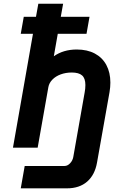

<svg xmlns="http://www.w3.org/2000/svg" viewBox="-20 -786 640 1022"><path d="M111.5 97.5H323.5Q339.5 97.5 353 83.2Q366.5 69 370 50L430.5 -293Q434.5 -313.5 434.5 -333.5Q434.5 -369 417 -384.5Q399.5 -400 362 -400Q330 -400 303 -390Q276 -380 258.8 -362.2Q241.5 -344.5 237.5 -322.5L180.5 0H49L155.5 -606H90.5L106.5 -696.5H171.5L184 -766H316L303.5 -696.5H456.5L440.5 -606H287.5L266.5 -486.5Q317.5 -522.5 388.5 -522.5Q444.5 -522.5 484.8 -501Q525 -479.5 546.2 -439.8Q567.5 -400 567.5 -346.5Q567.5 -322.5 563 -295.5L496.5 79Q485 145 443.8 180.8Q402.5 216.5 336.5 216.5H90.5Z"/></svg>

Font: JuliaMono ExtraBold
Style: Italic
Weight: 800
Italic angle: -9°
Monospace: yes
Designer: cormullion
Foundry: corm
Version: Version 0.057; ttfautohint (v1.8.4)